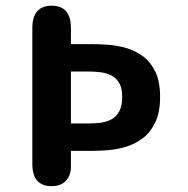

<svg xmlns="http://www.w3.org/2000/svg" viewBox="-20 -644 659 674"><path d="M308.5 -489Q332.5 -489 363.2 -486.5Q394 -484 425.2 -474.8Q456.5 -465.5 483 -445.5Q509.5 -425.5 525.8 -391.2Q542 -357 542 -304.5Q542 -251 525.8 -216Q509.5 -181 483 -160.2Q456.5 -139.5 425.2 -129.8Q394 -120 363.2 -117.2Q332.5 -114.5 308.5 -114.5H229V-59Q229 -28 211.2 -9.2Q193.5 9.5 161.5 9.5Q93.5 9.5 93.5 -69V-545Q93.5 -624 161.5 -624Q229 -624 229 -545V-489ZM290 -210.5Q311 -210.5 332 -213Q353 -215.5 370.2 -224.5Q387.5 -233.5 398.2 -252.5Q409 -271.5 409 -304.5Q409 -335 398.2 -353Q387.5 -371 370.2 -379.5Q353 -388 332 -390.5Q311 -393 290 -393H229V-210.5Z"/></svg>

Font: Sono ExtraLight Monospace SemiBold
Style: Regular
Weight: 600
Version: Version 2.112